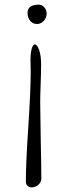

<svg xmlns="http://www.w3.org/2000/svg" viewBox="-20 -695 320 830"><path d="M140.1 -591.3Q157.2 -591.3 169.4 -605Q181.6 -618.7 181.6 -636.2Q181.6 -652.8 171.1 -663.8Q160.6 -674.8 148.4 -674.8Q99.1 -674.8 99.1 -639.6Q99.1 -619.1 110.4 -605.2Q121.6 -591.3 140.1 -591.3ZM112.3 -411.1Q112.8 -400.4 112.8 -387.2Q112.8 -307.6 102.5 -148.4Q91.8 7.8 91.8 90.8Q91.8 101.1 98.9 108.2Q106 115.2 116.2 115.2Q132.8 115.2 145.8 103.8Q158.7 92.3 158.7 76.7Q158.7 33.7 156.2 -87.4Q153.8 -208.5 153.8 -251.5Q153.8 -283.7 155.8 -333Q157.7 -382.3 157.7 -417Q157.7 -453.6 149.4 -478.5Q140.6 -502.9 130.4 -502.9Q125.5 -502.9 121.6 -496.1Q117.2 -488.8 114.5 -472.9Q111.8 -457 111.8 -434.6Q111.8 -421.4 112.3 -411.1Z"/></svg>

Font: Amatica SC
Style: Bold
Weight: 400
Designer: Vernon Adams, Ben Nathan
Foundry: newtypography
Version: Version 2.000